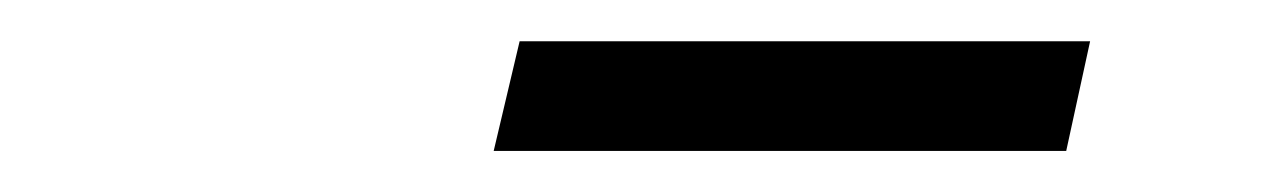

<svg xmlns="http://www.w3.org/2000/svg" viewBox="-20 -612 626 94"><path d="M234.4 -591.8H513.7L502 -538.1H221.7Z"/></svg>

Font: Crimson Pro
Style: Italic
Weight: 400
Italic angle: -12°
Designer: Jacques Le Bailly
Foundry: Baron von Fonthausen
Version: Version 1.003